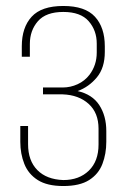

<svg xmlns="http://www.w3.org/2000/svg" viewBox="-20 -615 429 643"><path d="M192 8Q138 8 106.5 -12Q75 -32 61.5 -66Q48 -100 48 -140V-193H74V-132Q74 -77 105 -45.5Q136 -14 192 -12Q245 -12 277.5 -43.5Q310 -75 310 -131V-184Q310 -237 277 -267Q244 -297 190 -299H124V-322H190Q216 -322 240 -333Q264 -344 280 -365Q292 -381 298 -399.5Q304 -418 304 -439V-469Q304 -513 277 -544Q250 -575 192 -575Q134 -575 107 -544Q80 -513 80 -468V-425H53V-460Q53 -523 86 -559Q119 -595 192 -595Q265 -595 298 -559Q331 -523 331 -460V-441Q331 -388 304.5 -356Q278 -324 240 -310Q289 -299 312.5 -263Q336 -227 336 -176V-140Q336 -100 323 -66Q310 -32 278.5 -12Q247 8 192 8Z"/></svg>

Font: Alumni Sans SC Thin
Style: Regular
Weight: 100
Designer: Robert E. Leuschke
Foundry: Robert E. Leuschke
Version: Version 1.018